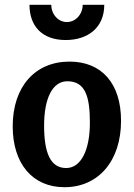

<svg xmlns="http://www.w3.org/2000/svg" viewBox="-20 -769 559 801"><path d="M261 -430C337 -430 355 -364 355 -257C355 -143 318 -68 256 -68C189 -68 164 -134 164 -245C164 -359 199 -430 261 -430ZM33 -242C33 -87 115 12 249 12C390 12 485 -97 485 -265C485 -420 405 -512 270 -512C126 -512 33 -407 33 -242ZM325 -749C325 -709 295 -677 259 -677C223 -677 194 -709 194 -749H103C103 -660 156 -602 254 -602C346 -602 415 -653 415 -749Z"/></svg>

Font: CantoraOne
Style: Regular
Weight: 400
Designer: Pablo Impallari, Rodrigo Fuenzalida
Foundry: Pablo Impallari
Version: Version 1.001